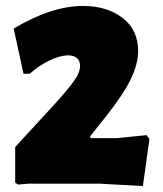

<svg xmlns="http://www.w3.org/2000/svg" viewBox="-20 -617 546 645"><path d="M444 -445Q444 -402 419 -350.5Q394 -299 336 -226L282 -158L285 -153H373L472 -163L482 -150L460 8L314 0H77L40 3L31 -4V-123L158 -261Q206 -314 227.5 -343.5Q249 -373 249 -396Q249 -412 239 -421.5Q229 -431 209 -431Q182 -431 146.5 -414Q111 -397 80 -369H59L26 -521Q153 -597 259 -597Q339 -597 391.5 -557Q444 -517 444 -445Z"/></svg>

Font: Luna Sans Black
Style: Regular
Weight: 900
Designer: Juan Pablo del Peral
Foundry: Huerta Tipografica
Version: Version 2.001; ttfautohint (v1.5)